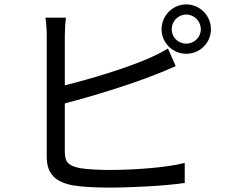

<svg xmlns="http://www.w3.org/2000/svg" viewBox="-20 -830 1040 871"><path d="M759 -697C759 -734 788 -764 825 -764C861 -764 891 -734 891 -697C891 -661 861 -632 825 -632C788 -632 759 -661 759 -697ZM713 -697C713 -636 763 -586 825 -586C887 -586 937 -636 937 -697C937 -759 887 -810 825 -810C763 -810 713 -759 713 -697ZM279 -750H186C190 -727 192 -693 192 -669C192 -616 192 -216 192 -119C192 -38 235 -3 312 11C353 18 413 21 472 21C581 21 731 13 818 0V-91C735 -69 582 -59 476 -59C427 -59 375 -62 344 -67C295 -77 274 -90 274 -141V-361C398 -393 571 -446 683 -491C713 -502 749 -518 777 -530L742 -610C714 -593 684 -578 654 -565C550 -520 392 -472 274 -443V-669C274 -697 276 -727 279 -750Z"/></svg>

Font: Noto Sans CJK HK
Style: Regular
Weight: 400
Designer: Ryoko NISHIZUKA 西塚涼子 (kana, bopomofo & ideographs); Paul D. Hunt (Latin, Greek & Cyrillic); Sandoll Communications 산돌커뮤니
Foundry: Adobe
Version: Version 2.004;hotconv 1.0.118;makeotfexe 2.5.65603